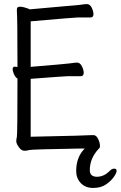

<svg xmlns="http://www.w3.org/2000/svg" viewBox="-20 -732 594 945"><path d="M457 138Q491 138 519 110Q530 98 542 98Q554 98 554 109Q554 120 539.5 140Q525 160 500.5 176.5Q476 193 438 193Q400 193 377.5 169Q355 145 355 110Q355 41 397 -1H378Q133 3 123.5 6.5Q114 10 100 10Q85 10 72.5 -8Q60 -26 60 -37Q60 -45 63 -58.5Q66 -72 66 -345Q55 -352 48.5 -367.5Q42 -383 42 -393Q43 -404 54 -404L66 -402Q66 -643 63 -679V-685Q63 -699 77 -699Q87 -699 98.5 -696Q110 -693 118 -690L126 -686L372 -708Q400 -712 407 -712Q423 -712 431.5 -694Q440 -676 440 -663Q440 -646 426 -646H362Q347 -646 131 -627V-403Q302 -417 323 -420Q351 -424 359 -424Q374 -424 383 -406Q392 -388 392 -374Q392 -357 378 -357H314Q301 -357 131 -344V-59Q417 -65 433 -67H440Q454 -67 463 -48Q472 -29 472 -14Q472 -3 466 0Q422 47 422 105Q422 138 457 138Z"/></svg>

Font: LXGW WenKai Mono TC
Style: Regular
Weight: 400
Designer: LXGW / Fontworks Inc.
Foundry: LXGW / Fontworks Inc.
Version: Version 1.330